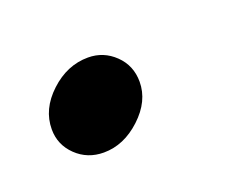

<svg xmlns="http://www.w3.org/2000/svg" viewBox="-39 -175 293 233"><g transform="rotate(-20 107.5 -58.5)"><path d="M15 -49Q15 -75 37 -95.5Q59 -116 86 -116Q106 -116 120.5 -102Q135 -88 135 -67Q135 -42 113 -21.5Q91 -1 65 -1Q44 -1 29.5 -15Q15 -29 15 -49Z"/></g></svg>

Font: Kodchasan
Style: Italic
Weight: 400
Italic angle: -10°
Version: Version 1.000; ttfautohint (v1.6)